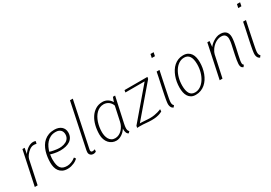

<svg xmlns="http://www.w3.org/2000/svg" viewBox="23 -1647 3590 2542"><g transform="rotate(-30 1818.5 -376.0)"><path d="M366.2 -483.9Q355 -487.8 342.5 -488.3Q330.1 -488.8 322.8 -488.8Q306.6 -488.8 290.8 -482.4Q274.9 -476.1 259.8 -465.3Q244.6 -454.6 231.2 -440.9Q217.8 -427.2 207 -413.1Q196.3 -398.9 189.2 -384.8Q182.1 -370.6 179.7 -359.4L103.5 0H60.1L169.4 -517.1H203.1L187.5 -430.2Q201.2 -450.7 218 -468.5Q234.9 -486.3 254.2 -499.5Q273.4 -512.7 294.7 -520.5Q315.9 -528.3 338.4 -528.3Q350.1 -528.3 360.4 -525.6Q370.6 -522.9 374.5 -521Z M573.7 -26.9Q602.5 -26.9 637.7 -40Q672.9 -53.2 704.1 -79.1L721.2 -52.7Q710 -42.5 693.8 -31.2Q677.7 -20 657.2 -11Q636.7 -2 612.1 4.2Q587.4 10.3 559.6 10.3Q515.1 10.3 484.4 -5.1Q453.6 -20.5 434.6 -46.1Q415.5 -71.8 407.2 -105Q398.9 -138.2 398.9 -173.8Q398.9 -216.3 404.5 -259.3Q410.2 -302.2 422.6 -341.6Q435.1 -380.9 455.3 -415Q475.6 -449.2 504.9 -474.4Q534.2 -499.5 573 -513.9Q611.8 -528.3 661.6 -528.3Q693.8 -528.3 720.5 -519.8Q747.1 -511.2 766.1 -495.1Q785.2 -479 795.4 -456.3Q805.7 -433.6 805.7 -405.3Q805.7 -365.2 790.3 -335.7Q774.9 -306.2 747.1 -286.9Q719.2 -267.6 680.4 -258.1Q641.6 -248.5 595.2 -248.5Q571.3 -248.5 547.9 -251.5Q524.4 -254.4 505.1 -258.5Q485.8 -262.7 471.7 -266.6Q457.5 -270.5 452.1 -272.9Q450.7 -265.1 449.5 -255.4Q448.2 -245.6 447 -235.6Q445.8 -225.6 445.3 -216.3Q444.8 -207 444.8 -200.2Q444.8 -150.9 452.4 -117.7Q460 -84.5 475.8 -64.2Q491.7 -43.9 516.1 -35.4Q540.5 -26.9 573.7 -26.9ZM661.6 -493.7Q614.7 -493.7 580.3 -476.1Q545.9 -458.5 522 -431.4Q498 -404.3 482.9 -371.6Q467.8 -338.9 459 -308.6Q466.3 -304.7 483.9 -300.5Q501.5 -296.4 522.7 -292.5Q543.9 -288.6 565.4 -286.1Q586.9 -283.7 601.6 -283.7Q616.2 -283.7 633.8 -285.6Q651.4 -287.6 668.9 -292.7Q686.5 -297.9 703.1 -306.4Q719.7 -314.9 732.4 -328.4Q745.1 -341.8 752.7 -360.1Q760.3 -378.4 760.3 -402.8Q760.3 -418.9 755.4 -435.3Q750.5 -451.7 738.8 -464.6Q727.1 -477.5 708.3 -485.6Q689.5 -493.7 661.6 -493.7Z M1037.6 -761.7H1080.6L939.5 -85.9Q939 -83 938 -78.6Q937 -74.2 936.3 -69.8Q935.5 -65.4 935.1 -61.8Q934.6 -58.1 934.6 -57.1Q933.6 -40 941.4 -33.7Q949.2 -27.3 960.4 -27.3Q969.2 -27.3 979 -29.5Q988.8 -31.7 998 -35.2L994.1 -1.5Q989.7 1 978.8 5.4Q967.8 9.8 949.2 9.8Q939.9 9.8 929.9 6.3Q919.9 2.9 911.4 -4.4Q902.8 -11.7 897.2 -22.5Q891.6 -33.2 891.6 -47.9Q891.6 -59.1 893.6 -71Q895.5 -83 896.5 -87.4Z M1394 -493.2Q1361.3 -493.2 1333.7 -480.7Q1306.2 -468.3 1283.7 -446.3Q1261.2 -424.3 1244.1 -394.8Q1227.1 -365.2 1215.6 -330.8Q1204.1 -296.4 1198.2 -259Q1192.4 -221.7 1192.4 -184.1Q1192.4 -156.7 1198.2 -128.9Q1204.1 -101.1 1217.3 -78.1Q1230.5 -55.2 1252.4 -40.8Q1274.4 -26.4 1306.6 -26.4Q1337.4 -26.4 1364.3 -39.6Q1391.1 -52.7 1412.4 -74.7Q1433.6 -96.7 1448.2 -125Q1462.9 -153.3 1469.2 -183.6L1516.6 -403.8Q1509.8 -424.3 1497.8 -440.7Q1485.8 -457 1470 -468.8Q1454.1 -480.5 1434.8 -486.8Q1415.5 -493.2 1394 -493.2ZM1147.9 -174.3Q1147.9 -244.6 1163.8 -308.6Q1179.7 -372.6 1211.2 -421.4Q1242.7 -470.2 1289.3 -499.3Q1335.9 -528.3 1397.5 -528.3Q1418.9 -528.3 1439 -522.5Q1459 -516.6 1475.8 -505.9Q1492.7 -495.1 1506.1 -480.7Q1519.5 -466.3 1528.3 -448.7L1552.7 -517.1H1586.4L1503.4 -136.2Q1495.1 -97.7 1494.1 -71.3Q1493.7 -51.8 1498.3 -38.3Q1502.9 -24.9 1514.2 -15.1L1491.7 7.3Q1484.4 3.9 1477.3 -3.2Q1470.2 -10.3 1465.1 -21.5Q1460 -32.7 1457.5 -49.1Q1455.1 -65.4 1457 -87.9Q1443.8 -65.9 1426.3 -47.9Q1408.7 -29.8 1388.9 -17.1Q1369.1 -4.4 1347.7 2.7Q1326.2 9.8 1305.7 9.8Q1272.9 9.8 1244.4 -2.9Q1215.8 -15.6 1194.3 -39.3Q1172.9 -63 1160.4 -97.2Q1147.9 -131.3 1147.9 -174.3Z M1685.1 -33.2Q1687.5 -33.7 1691.9 -33.9Q1696.3 -34.2 1700.7 -34.2Q1711.4 -34.2 1729.5 -33Q1747.6 -31.7 1767.6 -30.5Q1787.6 -29.3 1806.4 -28.1Q1825.2 -26.9 1837.4 -26.9Q1874.5 -26.9 1905.8 -32.2Q1937 -37.6 1960.2 -44.2Q1983.4 -50.8 1996.8 -56.4Q2010.3 -62 2011.7 -63L2010.3 -29.8Q2009.3 -29.3 1999.3 -23.4Q1989.3 -17.6 1969.2 -10.5Q1949.2 -3.4 1918.5 2.2Q1887.7 7.8 1845.2 7.8Q1805.7 7.8 1760.3 3.2Q1714.8 -1.5 1664.6 -1.5Q1644 -1.5 1625 0L1630.9 -29.3L2018.6 -483.9H1724.6L1730.5 -517.1H2080.6L2074.7 -488.3Z M2180.7 -105.5Q2177.7 -85 2177.7 -82Q2177.7 -76.2 2177.5 -67.9Q2177.2 -59.6 2178.7 -50.8Q2180.2 -42 2184.6 -33.4Q2189 -24.9 2198.2 -18.6L2178.2 8.3Q2172.9 5.4 2165 0.7Q2157.2 -3.9 2150.1 -13.9Q2143.1 -23.9 2138.4 -40.5Q2133.8 -57.1 2135.7 -84Q2136.7 -100.1 2141.6 -128.2Q2146.5 -156.2 2153.6 -192.1Q2160.6 -228 2169.4 -269.3Q2178.2 -310.5 2187.5 -353.3Q2196.8 -396 2205.6 -438Q2214.4 -480 2221.2 -517.1H2264.6Q2249 -443.8 2237.1 -387.2Q2225.1 -330.6 2216.3 -287.4Q2207.5 -244.1 2201.2 -213.1Q2194.8 -182.1 2190.7 -160.9Q2186.5 -139.6 2184.1 -126.5Q2181.6 -113.3 2180.7 -105.5ZM2303.7 -704.6H2255.4L2267.1 -759.3H2314.9Z M2628.9 -528.8Q2671.4 -528.8 2700.2 -513.4Q2729 -498 2746.6 -471.9Q2764.2 -445.8 2771.5 -411.4Q2778.8 -377 2778.8 -339.4Q2778.8 -296.9 2771.5 -254.6Q2764.2 -212.4 2749.8 -173.6Q2735.4 -134.8 2713.6 -101.3Q2691.9 -67.9 2663.1 -43.2Q2634.3 -18.6 2598.1 -4.4Q2562 9.8 2519 9.8Q2478.5 9.8 2451.4 -5.6Q2424.3 -21 2407.7 -46.9Q2391.1 -72.8 2384 -107.2Q2377 -141.6 2377 -179.2Q2377 -221.2 2384 -263.7Q2391.1 -306.2 2405.5 -345Q2419.9 -383.8 2440.9 -417.5Q2461.9 -451.2 2490 -475.8Q2518.1 -500.5 2552.7 -514.6Q2587.4 -528.8 2628.9 -528.8ZM2420.9 -185.1Q2420.9 -106.4 2446.3 -64.7Q2471.7 -22.9 2525.9 -22.9Q2569.3 -22.9 2607.4 -47.4Q2645.5 -71.8 2673.8 -114Q2702.1 -156.2 2718.5 -212.9Q2734.9 -269.5 2734.9 -333.5Q2734.9 -495.6 2626.5 -495.6Q2583 -495.6 2545.4 -471.2Q2507.8 -446.8 2480.2 -404.5Q2452.6 -362.3 2436.8 -305.7Q2420.9 -249 2420.9 -185.1Z M3209.5 -65.4Q3210 -85.9 3215.6 -118.4Q3221.2 -150.9 3228.5 -187.5Q3235.8 -224.1 3243.9 -260.3Q3252 -296.4 3257.8 -323.7Q3261.7 -340.8 3263.2 -350.8Q3264.6 -360.8 3266.6 -372.6Q3270 -393.6 3269.8 -414.8Q3269.5 -436 3262.2 -453.4Q3254.9 -470.7 3238.3 -481.7Q3221.7 -492.7 3191.9 -492.7Q3165.5 -492.7 3142.1 -484.4Q3118.7 -476.1 3098.4 -462.6Q3078.1 -449.2 3061.3 -431.9Q3044.4 -414.6 3032 -396.5Q3019.5 -378.4 3011.7 -361.1Q3003.9 -343.8 3001 -330.6L2929.7 0H2886.7L2996.1 -517.1H3029.8L3021.5 -429.7Q3030.8 -444.3 3048.8 -461.4Q3066.9 -478.5 3090.3 -493.4Q3113.8 -508.3 3141.1 -518.3Q3168.5 -528.3 3196.8 -528.3Q3231 -528.3 3254.6 -518.1Q3278.3 -507.8 3292 -489.3Q3305.7 -470.7 3310.1 -443.8Q3314.5 -417 3310.5 -384.3Q3309.6 -376 3308.8 -369.9Q3308.1 -363.8 3307.4 -357.4Q3306.6 -351.1 3305.4 -343.8Q3304.2 -336.4 3302.2 -325.7Q3297.4 -298.3 3292 -272.7Q3286.6 -247.1 3280.8 -221.7Q3274.9 -196.3 3269.3 -170.9Q3263.7 -145.5 3258.8 -118.7Q3258.3 -115.7 3257.1 -109.9Q3255.9 -104 3254.6 -97.4Q3253.4 -90.8 3252.4 -84.7Q3251.5 -78.6 3251.5 -76.2Q3251 -66.4 3250.2 -58.3Q3249.5 -50.3 3250.7 -43.2Q3252 -36.1 3255.4 -30Q3258.8 -23.9 3266.6 -18.6L3246.6 7.8Q3239.7 4.4 3232.7 0.5Q3225.6 -3.4 3220.2 -11.2Q3214.8 -19 3211.7 -31.7Q3208.5 -44.4 3209.5 -65.4Z M3502.4 -105.5Q3499.5 -85 3499.5 -82Q3499.5 -76.2 3499.3 -67.9Q3499 -59.6 3500.5 -50.8Q3502 -42 3506.3 -33.4Q3510.7 -24.9 3520 -18.6L3500 8.3Q3494.6 5.4 3486.8 0.7Q3479 -3.9 3471.9 -13.9Q3464.8 -23.9 3460.2 -40.5Q3455.6 -57.1 3457.5 -84Q3458.5 -100.1 3463.4 -128.2Q3468.3 -156.2 3475.3 -192.1Q3482.4 -228 3491.2 -269.3Q3500 -310.5 3509.3 -353.3Q3518.6 -396 3527.3 -438Q3536.1 -480 3543 -517.1H3586.4Q3570.8 -443.8 3558.8 -387.2Q3546.9 -330.6 3538.1 -287.4Q3529.3 -244.1 3522.9 -213.1Q3516.6 -182.1 3512.5 -160.9Q3508.3 -139.6 3505.9 -126.5Q3503.4 -113.3 3502.4 -105.5ZM3625.5 -704.6H3577.1L3588.9 -759.3H3636.7Z"/></g></svg>

Font: Ufes Sans Thin
Style: Italic
Weight: 100
Designer: Ricardo Esteves & Thais Bronze
Foundry: ProDesignUfes - Ricardo Esteves, Thais Bronze
Version: Version 2.0